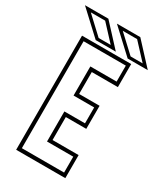

<svg xmlns="http://www.w3.org/2000/svg" viewBox="-226 -934 879 1020"><g transform="rotate(30 213.0 -424.0)"><path d="M50 0V-700H351.5V-558.5H191.5V-424H317V-282.5H191.5V-141.5H351.5V0ZM72 -22.5H331V-120H170V-304.5H296.5V-402H170V-580.5H331V-678.5H72ZM444 -716H320.5L178.5 -848H322ZM402.5 -733.5 312.5 -830.5H224.5L328.5 -733.5ZM248 -716H124.5L-17.5 -848H126ZM206.5 -733.5 116.5 -830.5H28.5L132.5 -733.5Z"/></g></svg>

Font: Tourney Condensed ExtraLight
Style: Regular
Weight: 200
Width: 3
Designer: Tyler Finck
Foundry: Etcetera Type Co
Version: Version 1.010; ttfautohint (v1.8.3)